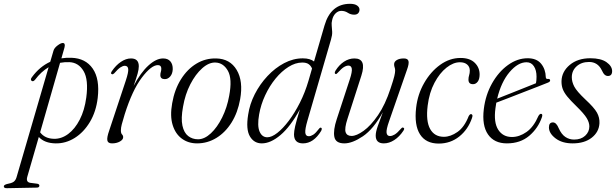

<svg xmlns="http://www.w3.org/2000/svg" viewBox="-126 -744 3230 1007"><path d="M58 -326Q48.5 -314.5 40.5 -319.5Q31 -326.5 42 -340Q82 -394.5 137.5 -420L154.5 -478Q158.5 -492.5 175.8 -505.5Q193 -518.5 203 -518.5Q218.5 -518.5 212 -494L196 -438Q221.5 -442 248.5 -441Q323 -438.5 360.5 -384Q398 -329.5 386.5 -230.5Q378 -158.5 345.5 -104.2Q313 -50 265.8 -20.5Q218.5 9 165.5 8Q107.5 7 77.5 -25.5L17 183.5Q9 211.5 33.5 215L69 219.5Q80.5 221.5 80.5 229.5Q80.5 240 66.5 240L-89 243Q-106 243.5 -106 233.5Q-106 226 -90.5 221.5Q-65.5 217 -55 209.8Q-44.5 202.5 -39.5 186.5L129 -391.5Q89.5 -368 58 -326ZM157 -16Q196 -15 231.5 -41.2Q267 -67.5 292.2 -116.5Q317.5 -165.5 326.5 -232.5Q339 -326 312.5 -371Q286 -416 238 -418Q213 -419 189 -414.5L84.5 -50Q109 -17 157 -16Z M461 -355Q452 -357.5 460.5 -370.5Q481.5 -401.5 508 -419.5Q534.5 -437.5 561 -437.5Q602 -437.5 602 -396.5Q602 -380.5 595.8 -358Q589.5 -335.5 575 -293.5Q611.5 -363 652.2 -400.2Q693 -437.5 729.5 -437.5Q754.5 -437.5 767.5 -422.2Q780.5 -407 780 -381Q779 -357.5 767 -343.2Q755 -329 738.5 -329Q715 -329 715 -350Q715 -359 717.5 -366.8Q720 -374.5 720 -384Q720 -402.5 702 -402.5Q667.5 -402.5 617.8 -336.8Q568 -271 528 -144.5Q517.5 -110.5 512.8 -92.2Q508 -74 508 -60.5Q508 -45 514 -39Q520 -33 520 -24.5Q520 -11.5 502.8 -1.8Q485.5 8 461.5 8Q440 8 437 -7.5Q434 -23 446.5 -58.5L533.5 -320.5Q548.5 -365.5 546.5 -382.2Q544.5 -399 528.5 -399Q518.5 -399 505.5 -390.5Q492.5 -382 472.5 -359Q465.5 -352.5 461 -355Z M1008 -437.5Q1080.5 -436 1115.5 -377Q1150.5 -318 1133.5 -223.5Q1121 -153.5 1088.5 -101.5Q1056 -49.5 1009.2 -20.8Q962.5 8 907.5 8Q861.5 8 827.8 -16.8Q794 -41.5 779.5 -88.5Q765 -135.5 777 -202.5Q789.5 -274.5 823 -328Q856.5 -381.5 904.2 -410.2Q952 -439 1008 -437.5ZM912.5 -13.5Q946.5 -13.5 980 -44.8Q1013.5 -76 1039.2 -128Q1065 -180 1076 -241.5Q1093 -331 1069.2 -372.8Q1045.5 -414.5 1004.5 -416Q970 -417.5 934.8 -386.2Q899.5 -355 872.2 -302Q845 -249 834 -184.5Q822.5 -122.5 830.8 -85Q839 -47.5 861 -30.5Q883 -13.5 912.5 -13.5Z M1558.5 -57.5Q1518.5 8 1463 8Q1416 8 1416 -39.5Q1416 -55 1422.2 -82.8Q1428.5 -110.5 1447 -170.5Q1397 -79.5 1345.2 -35.8Q1293.5 8 1247 8Q1206.5 8 1184.8 -28.5Q1163 -65 1175.5 -142.5Q1183.5 -197.5 1210.2 -250Q1237 -302.5 1276.8 -345Q1316.5 -387.5 1364.2 -412.8Q1412 -438 1462 -438Q1482.5 -438 1497.2 -433.5Q1512 -429 1521 -421.5L1576 -610.5Q1609 -724 1710 -724Q1734.5 -724 1747 -715Q1759.5 -706 1759.5 -693.5Q1759.5 -682 1752.5 -674.5Q1745.5 -667 1731.5 -667Q1713.5 -667 1698.2 -677Q1683 -687 1664 -687Q1647.5 -687 1634 -673.8Q1620.5 -660.5 1616 -638.5Q1612 -623.5 1613.8 -609Q1615.5 -594.5 1616.2 -577.2Q1617 -560 1610 -536.5L1486.5 -111.5Q1473.5 -67 1475.2 -48.2Q1477 -29.5 1493.5 -29.5Q1504 -29.5 1516.8 -37.5Q1529.5 -45.5 1547.5 -69Q1553 -76.5 1558 -74Q1565 -71.5 1558.5 -57.5ZM1233 -143.5Q1222.5 -83.5 1235.5 -53.8Q1248.5 -24 1276 -24Q1299 -24 1328.5 -47Q1358 -70 1388.8 -110.8Q1419.5 -151.5 1446.8 -205.2Q1474 -259 1492 -320.5L1510.5 -384.5Q1505 -398.5 1493.2 -407.2Q1481.5 -416 1459 -416Q1423.5 -416 1387.2 -393.2Q1351 -370.5 1319.2 -331.8Q1287.5 -293 1264.8 -244.2Q1242 -195.5 1233 -143.5Z M1989 -74.5Q1998.5 -71.5 1989.5 -58Q1969 -27 1942 -9.5Q1915 8 1887 8Q1844.5 8 1844.5 -33Q1844.5 -52 1855.5 -83.2Q1866.5 -114.5 1882 -155.5Q1832.5 -66.5 1777.2 -29.2Q1722 8 1680 8Q1634 8 1627.5 -26.5Q1621 -61 1640 -118.5L1708.5 -327.5Q1722 -368.5 1719 -384.2Q1716 -400 1701.5 -400Q1690.5 -400 1677.5 -392Q1664.5 -384 1646 -363Q1638 -353.5 1634 -356Q1625.5 -359 1634 -374Q1652.5 -403.5 1678.2 -420.5Q1704 -437.5 1733 -437.5Q1798 -437.5 1769.5 -348L1696.5 -121Q1680 -70 1686.8 -50.5Q1693.5 -31 1718 -31Q1743.5 -31 1781 -57.8Q1818.5 -84.5 1856.5 -139.8Q1894.5 -195 1922.5 -280.5Q1938 -326.5 1942.2 -345Q1946.5 -363.5 1946.5 -373.5Q1946.5 -383.5 1943.8 -390.5Q1941 -397.5 1941 -407Q1941 -420.5 1955 -429Q1969 -437.5 1992 -437.5Q2013 -437.5 2016.5 -423.5Q2020 -409.5 2008.5 -378L1915 -109Q1899 -64 1901.5 -47.2Q1904 -30.5 1919.5 -30.5Q1930.5 -30.5 1944 -38.5Q1957.5 -46.5 1977.5 -69.5Q1984.5 -77.5 1989 -74.5Z M2286 -417.5Q2251.5 -417.5 2215.8 -389.2Q2180 -361 2152.8 -309.8Q2125.5 -258.5 2117 -190Q2107 -108.5 2130 -67.5Q2153 -26.5 2202 -26.5Q2237 -26.5 2273.2 -51.8Q2309.5 -77 2332 -134.5Q2338.5 -146 2344.5 -145.5Q2349 -145.5 2351.2 -140.8Q2353.5 -136 2349.5 -125Q2329 -65 2282.8 -28Q2236.5 9 2175 9Q2107.5 9 2076.8 -39.5Q2046 -88 2056.5 -179Q2064.5 -249 2098.5 -308.5Q2132.5 -368 2182.5 -404Q2232.5 -440 2289.5 -440Q2338.5 -440 2364.2 -414.5Q2390 -389 2389.5 -352Q2389 -327.5 2379 -315Q2369 -302.5 2355 -302.5Q2330.5 -302.5 2331 -327Q2331 -338.5 2334.5 -349.5Q2338 -360.5 2338 -374Q2338 -393.5 2324.2 -405.5Q2310.5 -417.5 2286 -417.5Z M2716.5 -130Q2696.5 -71.5 2649.8 -31.8Q2603 8 2532.5 8Q2466 8 2433.5 -39Q2401 -86 2411.5 -172Q2420.5 -246 2454.5 -306.5Q2488.5 -367 2538 -402.8Q2587.5 -438.5 2641.5 -438.5Q2688.5 -438.5 2712 -409.8Q2735.5 -381 2736.5 -339.5Q2737 -328.5 2748 -330Q2757 -331 2759 -324.5Q2761.5 -316 2747.5 -310.5Q2730.5 -303.5 2696.2 -290.2Q2662 -277 2620.8 -261Q2579.5 -245 2541 -230Q2502.5 -215 2477 -205.5Q2474.5 -191 2472.5 -176Q2462.5 -102 2487 -63.8Q2511.5 -25.5 2559 -25.5Q2598 -25.5 2635.5 -51.8Q2673 -78 2698 -136Q2705.5 -148 2712 -147Q2721.5 -146 2716.5 -130ZM2635.5 -417.5Q2590.5 -417.5 2546.5 -365.8Q2502.5 -314 2481.5 -226.5Q2509.5 -237.5 2548 -252.8Q2586.5 -268 2623.8 -283Q2661 -298 2685 -307.5Q2688 -320.5 2688 -342Q2688 -375.5 2674.2 -396.5Q2660.5 -417.5 2635.5 -417.5Z M2885 -12Q2921.5 -12 2943.2 -32.2Q2965 -52.5 2965 -81Q2965 -101.5 2951.2 -124.5Q2937.5 -147.5 2896.5 -187.5Q2866 -217 2849 -238Q2832 -259 2825.2 -277.8Q2818.5 -296.5 2819 -319Q2820.5 -368.5 2862.2 -403.5Q2904 -438.5 2970 -438.5Q3025.5 -438.5 3054.8 -418Q3084 -397.5 3084.5 -371.5Q3084.5 -345.5 3062.5 -345.5Q3053 -345.5 3045.5 -352Q3038 -358.5 3030 -376Q3009 -419 2963.5 -419Q2923.5 -419 2898.2 -396.2Q2873 -373.5 2873 -338.5Q2873 -315 2885.8 -290.2Q2898.5 -265.5 2944 -222.5Q2990.5 -179.5 3005 -153.2Q3019.5 -127 3018 -97.5Q3015.5 -51.5 2977.5 -21.8Q2939.5 8 2877.5 8Q2822 8 2787.5 -18.5Q2753 -45 2753 -76Q2753 -102 2774 -102Q2792 -102 2804.5 -71Q2819 -39 2839.5 -25.5Q2860 -12 2885 -12Z"/></svg>

Font: Fraunces 144pt S050 Light
Style: Italic
Weight: 300
Italic angle: -16°
Version: Version 1.000; ttfautohint (v1.8.3)